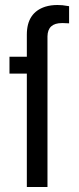

<svg xmlns="http://www.w3.org/2000/svg" viewBox="-20 -752 318 772"><path d="M170.9 0H87.9V-456.1H18.1V-523.9H87.9V-612.8Q87.9 -701.2 162.1 -725.1Q184.1 -731.9 210.9 -731.9L231 -731L257.8 -727.1V-658.2L232.9 -659.2H229Q171.9 -659.2 170.9 -606Z"/></svg>

Font: SolaimanLipiNormal
Style: Normal
Weight: 400
Designer: Solaiman Karim
Version: Version 1.6.1 ; ttfautohint (v1.5.65-e2d9)